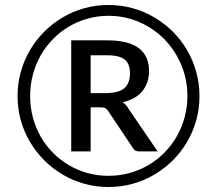

<svg xmlns="http://www.w3.org/2000/svg" viewBox="-20 -744 872 771"><path d="M401.5 -370Q457 -370 479.5 -390.2Q502 -410.5 502 -448.5Q502 -467 497.2 -481Q492.5 -495 481.8 -504Q471 -513 453.2 -517.5Q435.5 -522 409.5 -522H344V-370ZM409.5 -582Q496 -582 537.2 -550.8Q578.5 -519.5 578.5 -458.5Q578.5 -411.5 552 -378.5Q525.5 -345.5 472.5 -333.5Q481 -328 487.2 -320.5Q493.5 -313 499 -303L613 -136H538.5Q522 -136 514.5 -148.5L413.5 -299.5Q409 -306 402.8 -309.5Q396.5 -313 383.5 -313H344V-136H266V-582ZM415.5 -38Q459.5 -38 500.2 -49.2Q541 -60.5 576.2 -81.2Q611.5 -102 640.2 -131Q669 -160 689.5 -195.8Q710 -231.5 721.2 -272.5Q732.5 -313.5 732.5 -358Q732.5 -425 707.8 -483.8Q683 -542.5 640.2 -586.2Q597.5 -630 539.5 -655.2Q481.5 -680.5 415.5 -680.5Q371.5 -680.5 331 -669Q290.5 -657.5 255.8 -636.8Q221 -616 192.2 -586.5Q163.5 -557 143.2 -521.2Q123 -485.5 112 -444Q101 -402.5 101 -358Q101 -313.5 112 -272.5Q123 -231.5 143.2 -195.8Q163.5 -160 192.2 -131Q221 -102 255.8 -81.2Q290.5 -60.5 331 -49.2Q371.5 -38 415.5 -38ZM415.5 -724Q466 -724 512.8 -711Q559.5 -698 600 -674Q640.5 -650 674 -616.8Q707.5 -583.5 731.2 -542.8Q755 -502 768 -455.2Q781 -408.5 781 -358Q781 -308 768 -261.2Q755 -214.5 731.2 -174Q707.5 -133.5 674 -100.2Q640.5 -67 600 -43Q559.5 -19 512.8 -6Q466 7 415.5 7Q365 7 318.5 -6Q272 -19 231.5 -43Q191 -67 157.8 -100.2Q124.5 -133.5 100.5 -174Q76.5 -214.5 63.5 -261Q50.5 -307.5 50.5 -358Q50.5 -408.5 63.5 -455.2Q76.5 -502 100.5 -542.8Q124.5 -583.5 157.8 -616.8Q191 -650 231.5 -674Q272 -698 318.5 -711Q365 -724 415.5 -724Z"/></svg>

Font: TypoPRO Lato
Style: Regular
Weight: 400
Designer: Lukasz Dziedzic with Adam Twardoch and Botio Nikoltchev
Foundry: tyPoland Lukasz Dziedzic
Version: Version 2.010; 2014-09-01; http://www.latofonts.com/